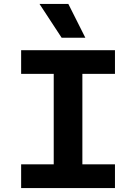

<svg xmlns="http://www.w3.org/2000/svg" viewBox="-20 -952 690 972"><path d="M252 0V-698H397V0ZM87 -698H562V-578H87ZM87 -120H562V0H87ZM412 -761H292L180 -932H326Z"/></svg>

Font: Azeret Mono SemiBold
Style: Regular
Weight: 600
Designer: Martin Vácha
Foundry: Displaay
Version: Version 1.002